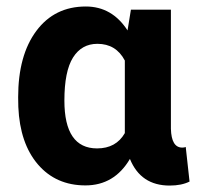

<svg xmlns="http://www.w3.org/2000/svg" viewBox="-20 -558 603 588"><path d="M503.4 -528.3V-163.6Q504.9 -106 538.1 -106Q544.9 -106 548.8 -107.9L560.5 -2Q536.1 10.3 499.5 10.3Q411.1 10.3 377.9 -71.3Q330.1 9.8 241.7 9.8Q151.4 9.8 96.2 -54.4Q41 -118.7 36.1 -230.5L35.6 -260.3Q35.6 -388.7 91.3 -463.4Q147 -538.1 242.7 -538.1Q323.2 -538.1 370.6 -464.8L380.9 -528.3ZM177.2 -250Q177.2 -103.5 277.3 -103.5Q335.4 -103.5 362.3 -150.4V-372.6Q335.4 -423.8 278.3 -423.8Q230 -423.8 203.6 -381.8Q177.2 -339.8 177.2 -250Z"/></svg>

Font: Robotiche
Style: Bold
Weight: 700
Designer: Google
Version: Version 2.001150; 2014